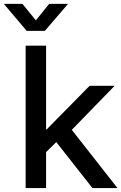

<svg xmlns="http://www.w3.org/2000/svg" viewBox="-70 -961 620 981"><path d="M157.2 -175.8V-299.8H168.5L387.7 -522.5H515.6L270 -270H253.4ZM61 0V-727.5H165.5V0ZM402.3 0 208.5 -246.6 279.8 -319.3 530.3 0ZM44.4 -941.4 113.3 -856.9 181.2 -941.4H276.9V-940.4L159.2 -803.2H66.4L-49.8 -940.4V-941.4Z"/></svg>

Font: Inter 28pt Medium
Style: Regular
Weight: 500
Designer: Rasmus Andersson
Foundry: rsms
Version: Version 4.001;git-66647c0bb